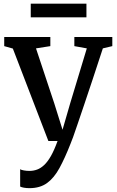

<svg xmlns="http://www.w3.org/2000/svg" viewBox="-20 -752 622 1024"><path d="M137 251.5Q121.5 251.5 108.2 249.2Q95 247 87.5 243V150.5Q93.5 154.5 107.8 157Q122 159.5 137 159.5Q158 159.5 177.5 152.5Q197 145.5 215.5 128.2Q234 111 251.8 79.8Q269.5 48.5 287 0H238L48.5 -493L2.5 -506V-554.5H248.5V-506L172 -494L269.5 -200.5L313.5 -60L354.5 -201.5L443 -494L376.5 -506V-554.5H579V-506L528.5 -494Q499 -403.5 474 -328.2Q449 -253 429 -193.8Q409 -134.5 394.2 -91.2Q379.5 -48 370 -21.2Q360.5 5.5 356 15Q326 91.5 297.2 144.2Q268.5 197 231 224.2Q193.5 251.5 137 251.5ZM441 -732.5V-659.5H144V-732.5Z"/></svg>

Font: Merriweather 20pt Medium
Style: Regular
Weight: 500
Version: Version 2.100